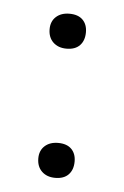

<svg xmlns="http://www.w3.org/2000/svg" viewBox="-37 -375 269 416"><g transform="rotate(5 97.5 -167.5)"><path d="M58 -28Q58 -45 69 -55Q80 -65 98 -65Q117 -65 127 -55Q137 -45 137 -28Q137 -10 127 0.5Q117 11 98 11Q80 11 69 0.5Q58 -10 58 -28ZM58 -309Q58 -326 69 -336Q80 -346 98 -346Q117 -346 127 -336Q137 -326 137 -309Q137 -291 127 -280.5Q117 -270 98 -270Q80 -270 69 -280.5Q58 -291 58 -309Z"/></g></svg>

Font: Cormorant Infant Light
Style: Regular
Weight: 300
Designer: Christian Thalmann (Catharsis Fonts)
Version: Version 3.000